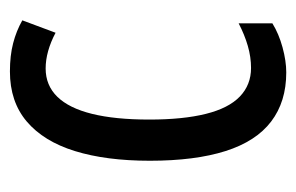

<svg xmlns="http://www.w3.org/2000/svg" viewBox="-125 -462 597 387"><g transform="rotate(-90 173.5 -268.5)"><path d="M221 10Q162 10 122 -20.5Q82 -51 62.5 -112.5Q43 -174 43 -265Q43 -353 62.5 -416Q82 -479 122 -513Q162 -547 223 -547Q255 -547 280 -540.5Q305 -534 326 -522L301 -455Q282 -465 264 -470Q246 -475 229 -475Q195 -475 172 -451.5Q149 -428 137.5 -381.5Q126 -335 126 -266Q126 -198 137.5 -152Q149 -106 172.5 -83.5Q196 -61 230 -61Q252 -61 274.5 -67.5Q297 -74 320 -86V-18Q299 -5 271.5 2.5Q244 10 221 10Z"/></g></svg>

Font: Noto Sans Arabic ExtraCondensed
Style: Regular
Weight: 400
Width: 2
Designer: Monotype Design Team, Nadine Chahine, Nizar Qandah and Khaled Hosny
Foundry: Monotype Imaging Inc.
Version: Version 2.012